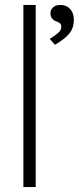

<svg xmlns="http://www.w3.org/2000/svg" viewBox="-20 -760 320 780"><path d="M75 0V-740H125V0ZM203 -578 182 -602Q206 -617 217.5 -627.5Q229 -638 229 -651Q229 -662 223 -666Q217 -670 207 -674Q185 -682 185 -707Q185 -721 196 -730.5Q207 -740 225 -740Q250 -740 265 -723.5Q280 -707 280 -679Q280 -646 261.5 -623.5Q243 -601 203 -578Z"/></svg>

Font: Lexend Deca ExtraLight
Style: Regular
Weight: 200
Designer: Bonnie Shaver-Troup, Thomas Jockin
Foundry: Lexend
Version: Version 1.008; ttfautohint (v1.8.4.7-5d5b)